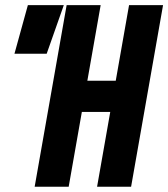

<svg xmlns="http://www.w3.org/2000/svg" viewBox="-20 -713 643 733"><path d="M350.6 0 472.7 -693.4H602.5L480.5 0ZM112.3 0 234.4 -693.4H364.3L242.2 0ZM201.2 -285.6 217.3 -404.8H515.6L499.5 -285.6ZM35.2 -507.8 86.4 -693.4H223.6L158.2 -507.8Z"/></svg>

Font: Cascadia Mono NF
Style: Italic
Weight: 400
Italic angle: -10°
Monospace: yes
Designer: Aaron Bell
Foundry: Saja Typeworks
Version: Version 2404.023